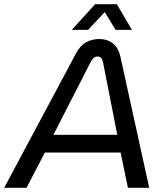

<svg xmlns="http://www.w3.org/2000/svg" viewBox="-58 -900 777 920"><path d="M-38 0 305 -642Q326 -682 354.5 -697.5Q383 -713 417 -713Q457 -713 483.5 -691.5Q510 -670 519 -628L657 0H555L520 -169H157L69 0ZM198 -254H504L436 -600Q433 -615 427 -622Q421 -629 409 -629Q398 -629 390.5 -622Q383 -615 376 -602ZM286 -757 398 -880H502L574 -757H496L444 -842L364 -757Z"/></svg>

Font: MuseoModerno
Style: Italic
Weight: 400
Italic angle: -9°
Designer: Pablo Cosgaya, Héctor Gatti, Marcela Romero, and the Authors of The MuseoModerno Project.
Foundry: Omnibus-Type Team
Version: Version 1.003